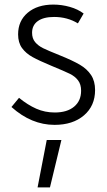

<svg xmlns="http://www.w3.org/2000/svg" viewBox="-20 -533 465 838"><path d="M30 -66 63 -106Q101 -75 138.5 -58.5Q176 -42 219 -42Q273 -42 303.5 -67.5Q334 -93 334 -137Q334 -165 320.5 -182.5Q307 -200 284.5 -211Q262 -222 204 -246Q151 -268 122 -284Q93 -300 76 -323.5Q59 -347 59 -383Q59 -442 101 -477.5Q143 -513 213 -513Q249 -513 284.5 -503Q320 -493 345 -474L320 -431Q274 -459 216 -459Q170 -459 145 -441Q120 -423 120 -390Q120 -365 133.5 -349Q147 -333 168.5 -322.5Q190 -312 240 -292Q297 -269 328.5 -250.5Q360 -232 377.5 -205.5Q395 -179 395 -140Q395 -71 346.5 -29.5Q298 12 218 12Q117 12 30 -66ZM184 78H248L198 285H144Z"/></svg>

Font: Bellota
Style: Regular
Weight: 400
Designer: Kemie Guaida
Foundry: Kemie Guaida
Version: Version 4.001